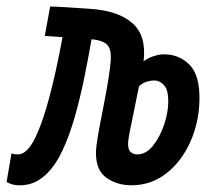

<svg xmlns="http://www.w3.org/2000/svg" viewBox="-34 -547 640 577"><path d="M360.8 9.8Q317.9 9.8 285.9 -12.7Q253.9 -35.2 254.4 -88.4Q254.9 -107.9 260.3 -138.9Q265.6 -169.9 272 -201.2Q278.3 -232.4 281.7 -252Q295.9 -326.7 298.6 -363.3Q301.3 -399.9 287.8 -412.8Q274.4 -425.8 241.2 -429.2Q231.4 -372.6 219 -311.8Q206.5 -251 190.2 -193.8Q173.8 -136.7 152.3 -91.8Q128.9 -43 97.4 -16.6Q65.9 9.8 26.4 9.8Q9.8 9.8 -0.2 6.1Q-10.3 2.4 -14.2 0L0.5 -85.9Q2 -85.4 7.1 -84.2Q12.2 -83 20 -83Q34.7 -83 47.9 -96.7Q61 -110.4 71.8 -132.8Q89.8 -169.9 105.5 -223.6Q121.1 -277.3 133.5 -334Q146 -390.6 153.8 -435.5Q140.6 -436.5 127.2 -437.3Q113.8 -438 100.6 -439L116.7 -527.3Q121.6 -527.3 130.1 -527.1Q138.7 -526.9 162.6 -525.4Q186.5 -523.9 236.3 -520.5Q321.3 -515.1 364 -477.3Q406.7 -439.5 397.5 -362.8Q410.6 -372.6 427.7 -378.2Q444.8 -383.8 458.5 -383.8Q504.4 -383.8 535.6 -352.3Q566.9 -320.8 565.4 -246.1Q564 -178.7 537.8 -120.4Q511.7 -62 466.1 -26.1Q420.4 9.8 360.8 9.8ZM383.8 -288.1Q377 -253.4 369.6 -218.3Q362.3 -183.1 356.9 -156.2Q351.6 -129.4 351.1 -119.1Q350.1 -98.1 358.2 -90.6Q366.2 -83 378.4 -83Q404.8 -83 425.8 -109.1Q446.8 -135.3 459.2 -172.4Q471.7 -209.5 471.7 -242.2Q471.7 -277.3 458.7 -291.3Q445.8 -305.2 429.7 -305.2Q419.4 -305.2 407.7 -301.8Q396 -298.3 383.8 -288.1Z"/></svg>

Font: Cascadia Code NF
Style: Italic
Weight: 400
Italic angle: -10°
Monospace: yes
Designer: Aaron Bell
Foundry: Saja Typeworks
Version: Version 2404.023; ttfautohint (v1.8.4)